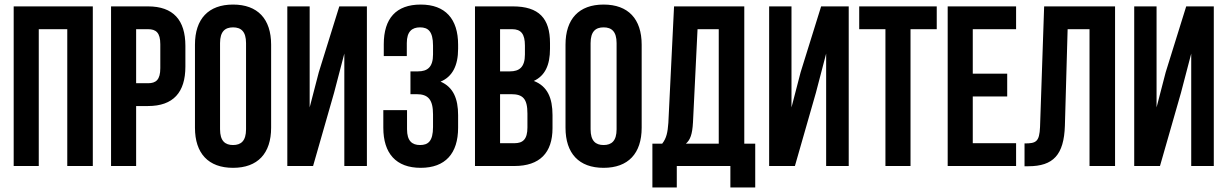

<svg xmlns="http://www.w3.org/2000/svg" viewBox="-20 -728 5381 842"><path d="M150 -600H275V0H387V-700H40V0H150Z M467 -700V0H577V-263H629C740 -263 793 -323 793 -436V-527C793 -640 740 -700 629 -700ZM629 -600C664 -600 683 -585 683 -534V-429C683 -378 664 -363 629 -363H577V-600Z M945 -539C945 -590 967 -608 1002 -608C1037 -608 1059 -590 1059 -539V-161C1059 -110 1037 -92 1002 -92C967 -92 945 -110 945 -161ZM835 -168C835 -55 894 8 1002 8C1110 8 1169 -55 1169 -168V-532C1169 -645 1110 -708 1002 -708C894 -708 835 -645 835 -532Z M1445 -321 1490 -493V0H1589V-700H1468L1378 -411L1338 -257V-700H1240V0H1353Z M1879 -489C1879 -433 1854 -415 1813 -415H1780V-315H1807C1858 -315 1879 -291 1879 -226V-171C1879 -108 1857 -92 1822 -92C1787 -92 1765 -110 1765 -161V-245H1661V-168C1661 -55 1717 8 1825 8C1933 8 1989 -55 1989 -168V-223C1989 -295 1968 -346 1912 -370C1963 -391 1989 -439 1989 -514V-532C1989 -645 1933 -708 1825 -708C1717 -708 1663 -647 1663 -534V-482H1764V-539C1764 -590 1787 -608 1822 -608C1857 -608 1879 -591 1879 -528Z M2063 -700V0H2236C2347 0 2403 -58 2403 -166V-223C2403 -298 2381 -350 2321 -373C2370 -396 2392 -442 2392 -514V-539C2392 -647 2344 -700 2229 -700ZM2222 -315C2273 -315 2293 -295 2293 -230V-169C2293 -117 2273 -100 2236 -100H2173V-315ZM2226 -600C2265 -600 2282 -579 2282 -528V-489C2282 -433 2257 -415 2216 -415H2173V-600Z M2570 -539C2570 -590 2592 -608 2627 -608C2662 -608 2684 -590 2684 -539V-161C2684 -110 2662 -92 2627 -92C2592 -92 2570 -110 2570 -161ZM2460 -168C2460 -55 2519 8 2627 8C2735 8 2794 -55 2794 -168V-532C2794 -645 2735 -708 2627 -708C2519 -708 2460 -645 2460 -532Z M3292 94V-98H3244V-700H2936L2911 -189C2908 -148 2903 -122 2884 -98H2841V94H2948V0H3183V94ZM3039 -600H3132V-98H2988C3007 -115 3016 -138 3019 -191Z M3558 -321 3603 -493V0H3702V-700H3581L3491 -411L3451 -257V-700H3353V0H3466Z M3748 -600H3863V0H3973V-600H4088V-700H3748Z M4246 -600H4436V-700H4136V0H4436V-100H4246V-305H4397V-405H4246Z M4473 1H4490C4599 1 4646 -49 4650 -177L4662 -600H4758V0H4870V-700H4559L4541 -171C4538 -106 4524 -99 4473 -99Z M5159 -321 5204 -493V0H5303V-700H5182L5092 -411L5052 -257V-700H4954V0H5067Z"/></svg>

Font: Bebas Neue
Style: Bold
Weight: 700
Designer: Ryoichi Tsunekawa
Foundry: Ryoichi Tsunekawa
Version: Version 1.300